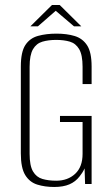

<svg xmlns="http://www.w3.org/2000/svg" viewBox="-20 -733 444 765"><path d="M196 12Q159 12 128.5 2.5Q98 -7 80.5 -35.5Q63 -64 63 -122V-468Q63 -526 81 -553.5Q99 -581 131.5 -590Q164 -599 205 -599Q246 -599 277.5 -589.5Q309 -580 327 -552.5Q345 -525 345 -468V-398H309V-467Q309 -514 295.5 -537Q282 -560 258.5 -567Q235 -574 204 -574Q173 -574 149 -567Q125 -560 111.5 -537Q98 -514 98 -467V-120Q98 -73 111.5 -50Q125 -27 149 -20Q173 -13 204 -13Q250 -13 279.5 -40.5Q309 -68 309 -120V-247H219V-271H345V0H319L317 -62Q313 -53 307.5 -44.5Q302 -36 297 -30Q281 -9 256.5 1.5Q232 12 196 12ZM101 -628 187 -713H218L304 -628H275L202 -690L131 -628Z"/></svg>

Font: Alumni Sans Thin ExtraLight
Style: Regular
Weight: 250
Version: Version 1.018